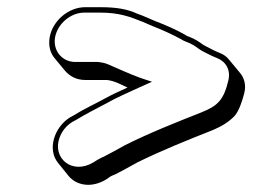

<svg xmlns="http://www.w3.org/2000/svg" viewBox="-20 -486 707 533"><path d="M334 -243C312 -233 292 -224 272 -213C243 -197 212 -183 185 -166L174 -160C130 -132 111 -71 141 -34L170 2C192 29 234 37 275 12L285 5C289 2 296 0 302 -3C322 -13 341 -24 361 -35C428 -68 500 -97 571 -125C595 -135 616 -148 631 -164C643 -177 652 -204 658 -227C664 -250 658 -270 646 -284L617 -319C610 -328 601 -335 590 -339L576 -345C568 -349 553 -357 545 -361C533 -370 521 -378 505 -384C501 -385 497 -387 493 -390C468 -404 441 -416 412 -427L384 -439C377 -442 370 -445 361 -448C333 -461 302 -466 260 -466H216C170 -466 126 -428 118 -383C114 -360 119 -339 132 -324L161 -289C174 -274 193 -264 216 -264H277C300 -261 316 -251 334 -243ZM189 -314C152 -314 126 -346 133 -383C140 -420 176 -451 214 -451H258C312 -451 342 -439 377 -425L405 -413C433 -402 459 -390 483 -377C489 -373 492 -372 497 -370C511 -365 522 -358 534 -349C541 -344 558 -336 568 -331L582 -325C606 -316 621 -293 614 -263C601 -208 584 -192 539 -174C468 -146 395 -117 327 -83C307 -72 286 -60 268 -51C260 -48 256 -45 250 -42L239 -35C180 0 125 -47 145 -103C152 -122 163 -136 180 -147L191 -153C217 -169 247 -184 277 -200C303 -215 334 -228 366 -243L402 -259L369 -270C339 -281 311 -294 281 -307C272 -311 262 -313 251 -314Z"/></svg>

Font: Blanket
Style: PosterObl
Weight: 900
Foundry: Cannot Into Space Fonts
Version: Version 0.9